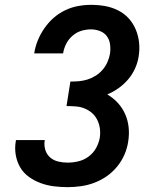

<svg xmlns="http://www.w3.org/2000/svg" viewBox="-20 -763 640 791"><path d="M259 8Q230 8 202 4.5Q174 1 148 -8.5Q122 -18 99.5 -34Q77 -50 63.5 -73Q50 -96 45 -124Q40 -152 45 -181L46 -186H165L164 -184Q161 -163 167 -144.5Q173 -126 187 -114Q201 -102 220 -97.5Q239 -93 259 -93Q281 -93 303.5 -98.5Q326 -104 345 -118Q364 -132 375.5 -152.5Q387 -173 391 -195Q394 -215 391.5 -233.5Q389 -252 381 -268.5Q373 -285 359.5 -297Q346 -309 329 -316Q312 -323 293 -324.5Q274 -326 254 -326L270 -427Q288 -427 305.5 -428.5Q323 -430 340.5 -435.5Q358 -441 374 -451Q390 -461 402.5 -475.5Q415 -490 422.5 -507Q430 -524 433 -541Q436 -560 433.5 -579.5Q431 -599 420.5 -613.5Q410 -628 392 -635Q374 -642 355 -642Q335 -642 315 -636Q295 -630 278.5 -615.5Q262 -601 252.5 -582Q243 -563 240 -543H121Q125 -570 135.5 -596Q146 -622 162.5 -646Q179 -670 200.5 -689Q222 -708 248 -720.5Q274 -733 301 -738Q328 -743 355 -743Q385 -743 413 -738Q441 -733 466 -720.5Q491 -708 509.5 -688Q528 -668 539 -642Q550 -616 553 -587.5Q556 -559 551 -529Q547 -504 536 -480Q525 -456 507.5 -435.5Q490 -415 468 -399.5Q446 -384 422 -374Q446 -360 465 -339.5Q484 -319 495.5 -293Q507 -267 510 -238Q513 -209 508 -179Q504 -152 492.5 -125.5Q481 -99 462 -76Q443 -53 419 -36.5Q395 -20 368.5 -10Q342 0 314 4Q286 8 259 8Z"/></svg>

Font: Iosevka Aile
Style: Bold Italic
Weight: 700
Italic angle: -9°
Designer: Belleve Invis
Foundry: Belleve Invis
Version: Version 28.0.1; ttfautohint (v1.8.4)